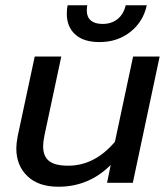

<svg xmlns="http://www.w3.org/2000/svg" viewBox="-20 -695 640 730"><path d="M234 -643Q234 -659 237 -675H312Q310 -668 310 -655Q310 -630 325.5 -617Q341 -604 370 -604Q404 -604 427 -622.5Q450 -641 458 -675H538Q525 -613 476 -574Q427 -535 358 -535Q298 -535 266 -564Q234 -593 234 -643ZM42 -131Q42 -149 47 -176L112 -480H213L149 -180Q144 -155 144 -139Q144 -101 166.5 -83Q189 -65 239 -65Q340 -65 417 -156L486 -480H587L485 0H387L401 -68Q318 15 202 15Q126 15 84 -25.5Q42 -66 42 -131Z"/></svg>

Font: Prompt
Style: Italic
Weight: 400
Italic angle: -12°
Designer: Katatrad Team
Foundry: CadsonDemak
Version: Version 1.001